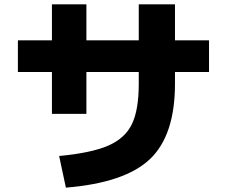

<svg xmlns="http://www.w3.org/2000/svg" viewBox="-20 -807 1040 880"><path d="M62 -622H218V-787H376V-622H616V-787H782V-622H938V-477H782V-423Q782 -187 667.5 -78Q553 31 282 53L251 -92Q399 -106 476 -139.5Q553 -173 584.5 -238Q616 -303 616 -423V-477H376V-285H218V-477H62Z"/></svg>

Font: Mplus 1p ExtraBold
Style: Regular
Weight: 800
Version: Version 1.061